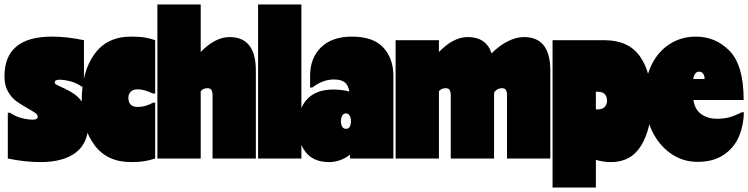

<svg xmlns="http://www.w3.org/2000/svg" viewBox="-35 -710 3352 860"><path d="M198 -546Q264 -546 341 -530V-322H331Q307 -339 279.5 -346Q252 -353 232 -353Q210 -353 210 -340Q210 -335 219 -330Q228 -325 240 -320Q274 -305 298 -288.5Q322 -272 341.5 -240Q361 -208 361 -159Q361 -70 305 -27Q249 16 146 16Q77 16 0 0V-205H10Q34 -188 62.5 -181Q91 -174 112 -174Q134 -174 134 -187Q134 -196 124.5 -203Q115 -210 92 -223Q60 -241 38.5 -256.5Q17 -272 1 -299.5Q-15 -327 -15 -368Q-15 -546 198 -546Z M582 -231Q617 -231 650 -250H660V0Q635 8 611.5 12Q588 16 552 16Q444 16 387.5 -61Q331 -138 331 -259Q331 -388 387.5 -467Q444 -546 552 -546Q589 -546 613.5 -542Q638 -538 660 -530V-291H650Q611 -310 582 -310Q562 -310 551 -299.5Q540 -289 540 -272Q540 -231 582 -231Z M1111 -394V0H917V-282Q917 -299 912 -307Q907 -315 894 -315Q877 -315 864 -302V0H670V-690H864V-477Q929 -544 993 -544Q1111 -544 1111 -394Z M1315 -690V0H1121V-690Z M1727 -370V0H1533V-17Q1489 16 1439 16Q1370 16 1335 -27.5Q1300 -71 1300 -144Q1300 -222 1340.5 -265.5Q1381 -309 1458 -309Q1496 -309 1530 -300Q1525 -328 1509.5 -341Q1494 -354 1460 -354Q1411 -354 1364 -318H1354V-370Q1354 -451 1403.5 -498.5Q1453 -546 1541 -546Q1637 -546 1682 -497Q1727 -448 1727 -370ZM1537 -167Q1537 -181 1531.5 -191.5Q1526 -202 1515 -202Q1503 -202 1497.5 -191.5Q1492 -181 1492 -166Q1492 -153 1497.5 -143Q1503 -133 1515 -133Q1527 -133 1532 -143Q1537 -153 1537 -167Z M2430 -394V0H2236V-282Q2236 -299 2231 -307Q2226 -315 2213 -315Q2203 -315 2195 -311Q2187 -307 2178 -296V0H1984V-282Q1984 -299 1979 -307Q1974 -315 1961 -315Q1944 -315 1931 -302V0H1737V-530H1931V-477Q1996 -544 2060 -544Q2143 -544 2167 -471Q2199 -504 2237.5 -524Q2276 -544 2312 -544Q2430 -544 2430 -394Z M2883 -257Q2883 -134 2837.5 -59Q2792 16 2702 16Q2667 16 2634 6V130H2440V-530H2672Q2780 -530 2831.5 -457.5Q2883 -385 2883 -257ZM2684 -258Q2684 -299 2642 -299H2634V-220H2642Q2662 -220 2673 -230.5Q2684 -241 2684 -258Z M3297 -207Q3296 -149 3275 -99Q3254 -49 3207.5 -17Q3161 15 3089 15Q3022 15 2968 -23.5Q2914 -62 2883.5 -128Q2853 -194 2853 -275Q2853 -355 2882 -416.5Q2911 -478 2963.5 -512Q3016 -546 3082 -546Q3171 -546 3233.5 -481.5Q3296 -417 3296 -262H3071Q3077 -219 3106.5 -198.5Q3136 -178 3175 -178Q3204 -178 3227.5 -183.5Q3251 -189 3287 -207ZM3070 -356H3121Q3121 -371 3114.5 -380Q3108 -389 3096 -389Q3076 -389 3070 -356Z"/></svg>

Font: FFF_tuoi-tre Black
Style: Regular
Weight: 900
Designer: bBox Type GmbH
Foundry: bBox Type GmbH
Version: Version 1.001